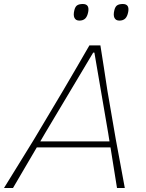

<svg xmlns="http://www.w3.org/2000/svg" viewBox="-41 -940 729 960"><path d="M-21 0Q15 -58.5 54.5 -122.2Q94 -186 129 -243L275 -488Q312 -551 343 -604.2Q374 -657.5 406 -713H461Q469.5 -660 478 -605Q486.5 -550 496 -487L538 -243Q549.5 -182.5 561 -119.5Q572.5 -56.5 583 0H544Q536.5 -48 528 -100Q519.5 -152 511.5 -203H143Q113.5 -152.5 83.2 -101.2Q53 -50 24 0ZM185 -275Q173.5 -255 160.5 -233H506.5Q503 -255 500 -274L431 -677H425ZM556 -837Q538 -837 531.2 -850.8Q524.5 -864.5 531 -890Q535.5 -908 545.8 -914Q556 -920 573 -920Q607.5 -920 600 -880Q595.5 -857 584.8 -847Q574 -837 556 -837ZM356 -837Q338 -837 331.2 -850.8Q324.5 -864.5 331 -890Q335.5 -908 345.8 -914Q356 -920 373 -920Q407.5 -920 400 -880Q395.5 -857 384.8 -847Q374 -837 356 -837Z"/></svg>

Font: Commissioner Loud Thin
Style: Italic
Weight: 100
Italic angle: -12°
Designer: Kostas Bartsokas
Foundry: Kostas Bartsokas
Version: Version 1.000; ttfautohint (v1.8.3)